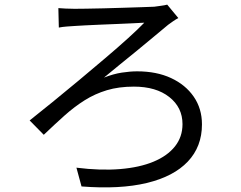

<svg xmlns="http://www.w3.org/2000/svg" viewBox="-20 -765 1040 829"><path d="M232 -730Q246 -729 263.5 -728Q281 -727 302 -727Q318 -727 351.5 -727.5Q385 -728 427.5 -729Q470 -730 513 -731.5Q556 -733 591.5 -734Q627 -735 646 -736Q659 -738 675 -740Q691 -742 702 -745L750 -687Q740 -682 727 -673Q714 -664 706 -658Q678 -635 643.5 -606Q609 -577 571 -546Q533 -515 496.5 -485.5Q460 -456 429 -430Q470 -446 506 -451.5Q542 -457 572 -457Q656 -457 718.5 -428Q781 -399 816.5 -347.5Q852 -296 852 -228Q852 -132 791 -67.5Q730 -3 614 25Q498 53 332 40L310 -41Q414 -28 498.5 -35Q583 -42 643 -67Q703 -92 735.5 -133Q768 -174 768 -229Q768 -301 711 -346Q654 -391 558 -391Q493 -391 441.5 -375.5Q390 -360 345.5 -332Q301 -304 258.5 -266Q216 -228 169 -183L108 -245Q152 -280 207 -324.5Q262 -369 320.5 -418Q379 -467 434.5 -514Q490 -561 534 -601Q578 -641 603 -667Q585 -666 554 -664.5Q523 -663 486 -661.5Q449 -660 413 -658.5Q377 -657 348.5 -655.5Q320 -654 305 -653Q288 -652 268.5 -650.5Q249 -649 234 -646Z"/></svg>

Font: Noto Sans KR
Style: Regular
Weight: 400
Designer: Ryoko NISHIZUKA  (kana, bopomofo & ideographs); Paul D. Hunt (Latin, Greek & Cyrillic); Sandoll Communications , Soo-you
Foundry: Adobe
Version: Version 2.004-H2;hotconv 1.0.118;makeotfexe 2.5.65603